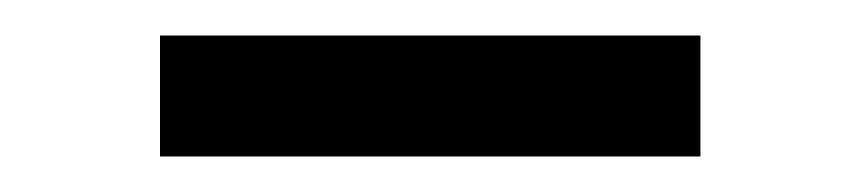

<svg xmlns="http://www.w3.org/2000/svg" viewBox="-20 -769 484 108"><path d="M374 -681H70V-749H374Z"/></svg>

Font: Hind Madurai Medium
Style: Regular
Weight: 500
Designer: Jyotish Sonowal
Foundry: Indian Type Foundry
Version: Version 1.001;PS 1.0;hotconv 1.0.86;makeotf.lib2.5.63406; tt